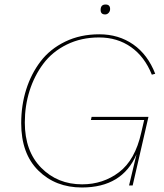

<svg xmlns="http://www.w3.org/2000/svg" viewBox="-20 -822 729 851"><path d="M446 -758Q426 -758 426 -778Q426 -802 448 -802Q468 -802 468 -782Q468 -772 461.5 -765Q455 -758 446 -758ZM419 -656Q340 -656 276 -624.5Q212 -593 172 -539.5Q132 -486 111 -419.5Q90 -353 90 -279Q90 -152 162.5 -78.5Q235 -5 344 -5Q437 -5 508 -59Q579 -113 606 -234L619 -290H383L386 -304H638L568 0H552L585 -138Q522 9 343 9Q226 9 150 -66Q74 -141 74 -276Q74 -355 96 -425Q118 -495 160 -550Q202 -605 269 -637.5Q336 -670 420 -670Q506 -670 570.5 -625Q635 -580 668 -495L653 -491Q621 -571 560.5 -613.5Q500 -656 419 -656Z"/></svg>

Font: Elaine Sans Thin
Style: Italic
Weight: 250
Italic angle: -13°
Designer: Wei Huang
Foundry: Wei Huang
Version: Version 2.001;December 24, 2019;FontCreator 12.0.0.2547 64-b